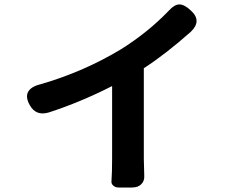

<svg xmlns="http://www.w3.org/2000/svg" viewBox="-20 -795 1040 852"><path d="M565.4 37.1H506.8Q492.2 37.1 482.9 28.8Q473.6 20.5 474.6 10.7Q477.5 -33.2 477.5 -90.8V-413.1Q337.9 -341.8 196.3 -295.9Q139.6 -279.3 112.3 -328.1Q91.8 -364.3 105 -387.7Q118.2 -411.1 159.2 -420.9Q351.6 -476.6 516.6 -576.2Q636.7 -651.4 728.5 -747.1Q753.9 -775.4 775.9 -775.4Q797.9 -775.4 826.2 -749Q877.9 -703.1 827.1 -654.3Q714.8 -554.7 618.2 -492.2V-90.8Q618.2 -65.4 620.1 -16.6Q622.1 6.8 607.4 22Q592.8 37.1 565.4 37.1Z"/></svg>

Font: GenSenMaruGothic TW TTF Bold
Style: Regular
Weight: 700
Version: Version 1.301